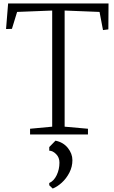

<svg xmlns="http://www.w3.org/2000/svg" viewBox="-20 -778 660 1111"><path d="M15 0ZM282 -45V-717L79 -709L49 -611L15 -610L27 -758H608L607 -608L576 -604L556 -709L354 -717V-45L489 -33V0H154V-33ZM399 149Q399 187 381.5 221Q364 255 337.5 279Q311 303 285 313L265 294V281Q292 269 308 235.5Q324 202 324 163Q324 133 304.5 113.5Q285 94 265 94V73L301 36Q346 45 372.5 78Q399 111 399 149Z"/></svg>

Font: Martel UltraLight
Style: Regular
Weight: 250
Designer: Dan Reynolds
Foundry: Dan Reynolds
Version: Version 1.001; ttfautohint (v1.1) -l 5 -r 5 -G 72 -x 0 -D la